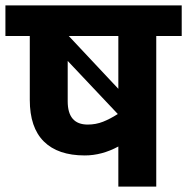

<svg xmlns="http://www.w3.org/2000/svg" viewBox="-40 -689 691 709"><path d="M631 -556H537V0H397V-148Q336 -115 273 -115Q174 -115 122 -166.5Q70 -218 70 -320V-556H-20V-669H631ZM397 -556H214L397 -361ZM284 -229Q314 -229 340.5 -239.5Q367 -250 395 -268L210 -464V-315Q210 -229 284 -229Z"/></svg>

Font: Martel Sans ExtraBold
Style: Regular
Weight: 800
Designer: Dan Reynolds and Mathieu Réguer
Foundry: Dan Reynolds and Mathieu Réguer
Version: Version 1.002; ttfautohint (v1.1) -l 5 -r 5 -G 72 -x 0 -D la